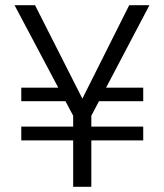

<svg xmlns="http://www.w3.org/2000/svg" viewBox="-20 -720 632 740"><path d="M62 -179V-232H532V-179ZM271 -330H62V-382H261ZM332 -330 343 -382H532V-330ZM262 0V-274L36 -700H115L305 -325H290L478 -700H556L332 -274V0Z"/></svg>

Font: DM Sans 12pt Light
Style: Regular
Weight: 300
Version: Version 4.004;gftools[0.9.30]